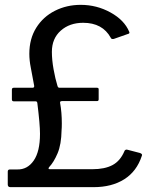

<svg xmlns="http://www.w3.org/2000/svg" viewBox="-20 -772 655 792"><path d="M12 -11V-64Q12 -73 21 -73H51Q93 -72 119 -109.5Q145 -147 145 -220Q145 -259 134 -347Q133 -354 127 -354H37Q29 -354 29 -362V-402Q29 -410 37 -410H114Q122 -410 121 -418L107 -493Q101 -523 101 -550Q101 -612 129.5 -657.5Q158 -703 206.5 -727.5Q255 -752 313 -752Q379 -752 436 -720.5Q493 -689 513 -641L514 -638Q514 -634 510 -632.5Q506 -631 505 -631L451 -612Q449 -611 445 -611Q439 -611 437 -616Q403 -678 323 -678Q267 -678 230.5 -645.5Q194 -613 194 -558Q194 -525 201 -486Q208 -447 217 -418Q219 -410 225 -410H380Q387 -410 387 -404V-362Q387 -355 380 -355H236Q226 -355 228 -347Q235 -308 235 -263Q235 -245 234 -235Q233 -176 217.5 -139.5Q202 -103 183 -83Q176 -74 186 -74H361Q412 -74 444 -91Q476 -108 493 -148Q494 -152 498 -154Q502 -156 507 -154L557 -141Q569 -137 565 -129Q544 -65 492.5 -32.5Q441 0 366 0H23Q12 0 12 -11Z"/></svg>

Font: Libre Franklin
Style: Regular
Weight: 400
Designer: Pablo Impallari, Rodrigo Fuenzalida
Foundry: Impallari Type
Version: Version 1.002; ttfautohint (v1.5)